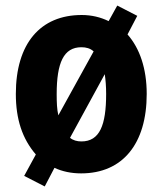

<svg xmlns="http://www.w3.org/2000/svg" viewBox="-20 -614 586 691"><path d="M508 -276C508 -367 483 -440 439 -490L474 -557L402 -594L371 -538C342 -552 310 -560 274 -560C125 -560 37 -457 37 -276C37 -185 60 -115 109 -58L67 19L141 57L176 -10C204 3 236 10 272 10C421 10 508 -96 508 -276ZM184 -275C184 -388 209 -444 273 -444C290 -444 305 -440 317 -429L190 -199C185 -220 184 -245 184 -275ZM362 -276C362 -164 339 -105 273 -105C257 -105 243 -109 232 -118L357 -347C360 -327 362 -303 362 -276Z"/></svg>

Font: Noto Sans Georgian Condensed ExtraBold
Style: Regular
Weight: 800
Width: 3
Designer: Monotype Design Team, Akaki Razmadze
Foundry: Google LLC
Version: Version 2.005